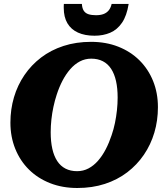

<svg xmlns="http://www.w3.org/2000/svg" viewBox="-20 -929 837 959"><path d="M366 10Q291.6 10 230.3 -14.1Q169 -38.2 124.8 -81.8Q80.6 -125.4 56.3 -185.5Q32 -245.6 32 -316.6Q32 -383 49.8 -443.2Q67.6 -503.4 102 -553.9Q136.4 -604.4 185.3 -641.7Q234.2 -679 297.2 -699.5Q360.2 -720 434.8 -720Q509.2 -720 570.5 -695.9Q631.8 -671.8 676 -628.2Q720.2 -584.6 744.5 -524.8Q768.8 -465 768.8 -393.4Q768.8 -327 751 -266.8Q733.2 -206.6 698.8 -156.1Q664.4 -105.6 615.5 -68.3Q566.6 -31 503.9 -10.5Q441.2 10 366 10ZM435.8 -636Q405 -636 378.8 -622.2Q352.6 -608.4 330.9 -583.5Q309.2 -558.6 292.3 -526.2Q275.4 -493.8 263.2 -456Q253.6 -426.8 246.9 -395.4Q240.2 -364 236.7 -331.9Q233.2 -299.8 233.2 -268.6Q233.2 -221.8 241.3 -185.8Q249.4 -149.8 265.8 -124.7Q282.2 -99.6 307.2 -86.8Q332.2 -74 365 -74Q395.8 -74 422 -87.8Q448.2 -101.6 469.9 -126.5Q491.6 -151.4 508.5 -184.1Q525.4 -216.8 537.6 -254Q547.8 -283.6 554.2 -314.8Q560.6 -346 564.1 -378.1Q567.6 -410.2 567.6 -441.4Q567.6 -488.2 559.5 -524.2Q551.4 -560.2 535 -585.3Q518.6 -610.4 493.6 -623.2Q468.6 -636 435.8 -636ZM452.2 -750.6Q495.4 -750.6 530.4 -765.5Q565.4 -780.4 589.3 -815.3Q613.2 -850.2 622.6 -909.2H537.6Q532.8 -888.8 522.5 -876.6Q512.2 -864.4 496.7 -858.7Q481.2 -853 459.4 -853Q437.4 -853 421.9 -858Q406.4 -863 398.3 -875.5Q390.2 -888 389 -909.2H299Q298.4 -904.2 298.4 -899.5Q298.4 -894.8 298.4 -889.8Q298.4 -843.8 316.7 -812.8Q335 -781.8 369.5 -766.2Q404 -750.6 452.2 -750.6Z"/></svg>

Font: Roboto Serif 20pt
Style: Italic
Weight: 400
Italic angle: -10°
Designer: Greg Gazdowicz
Foundry: Commercial Type
Version: Version 1.008